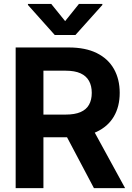

<svg xmlns="http://www.w3.org/2000/svg" viewBox="-20 -973 682 993"><path d="M61 0V-727.5H335.4Q421.9 -727.5 480.5 -698.5Q539.1 -669.4 569.1 -616.5Q599.1 -563.5 599.1 -492.7Q599.1 -421.9 568.8 -370.4Q538.6 -318.8 479.2 -291Q419.9 -263.2 332.5 -263.2H146V-380.4H319.8Q366.7 -380.4 396.5 -393.3Q426.3 -406.2 440.4 -431.4Q454.6 -456.5 454.6 -492.7Q454.6 -528.8 440.4 -554.4Q426.3 -580.1 396.5 -593.8Q366.7 -607.4 319.3 -607.4H204.6V0ZM465.8 0 291.5 -329.6H446.8L627 0ZM245.1 -952.6 316.9 -863.8 388.2 -952.6H509.3V-947.3L370.1 -792H263.2L124.5 -947.3V-952.6Z"/></svg>

Font: Inter Cardless Tabular Bold
Style: Bold
Weight: 700
Designer: Rasmus Andersson
Foundry: rsms
Version: Version 4.000;git-4fc901f